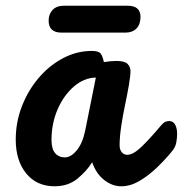

<svg xmlns="http://www.w3.org/2000/svg" viewBox="-20 -646 639 671"><path d="M171 5Q108 5 71.5 -40Q35 -85 35 -158Q35 -219 56.5 -274.5Q78 -330 115 -373.5Q152 -417 200 -442.5Q248 -468 301 -468Q325 -468 332 -458.5Q339 -449 343 -429Q355 -431 366 -432Q377 -433 387 -433Q416 -433 426 -422.5Q436 -412 436 -398Q436 -381 430.5 -349Q425 -317 417 -279Q409 -241 403.5 -204Q398 -167 398 -138Q398 -123 405.5 -114Q413 -105 425 -105Q445 -105 473.5 -132Q502 -159 544 -209Q552 -218 558.5 -220.5Q565 -223 571 -223Q585 -223 592 -210.5Q599 -198 599 -178Q599 -164 596 -147.5Q593 -131 580 -116Q558 -89 529 -61Q500 -33 468 -14Q436 5 404 5Q372 5 344 -17Q316 -39 302 -79Q283 -48 250.5 -21.5Q218 5 171 5ZM207 -96Q228 -96 248.5 -121Q269 -146 278 -191L315 -375Q273 -374 237.5 -343Q202 -312 181 -263Q160 -214 160 -157Q160 -126 172.5 -111Q185 -96 207 -96ZM195 -532Q150 -532 150 -574Q150 -597 164 -611.5Q178 -626 203 -626H426Q471 -626 471 -587Q471 -561 457 -546.5Q443 -532 418 -532Z"/></svg>

Font: Pacifico
Style: Regular
Weight: 400
Designer: Vernon Adams
Foundry: Vernon Adams
Version: Version 3.010; ttfautohint (v1.8.4.7-5d5b)